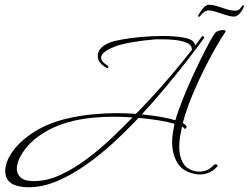

<svg xmlns="http://www.w3.org/2000/svg" viewBox="-20 -711 1050 811"><path d="M100 80Q83 80 66 77Q18 69 6 36Q2 25 2 11Q2 -27 33.5 -71.5Q65 -116 125.5 -154.5Q186 -193 271 -212Q320 -223 371.5 -228Q423 -233 473 -233Q515 -233 554 -230Q620 -297 681.5 -368Q743 -439 791 -501Q791 -502 790.5 -503.5Q790 -505 790 -506Q788 -523 766 -531.5Q744 -540 716 -542.5Q688 -545 665 -545Q642 -545 639 -545Q587 -541 537.5 -532.5Q488 -524 462 -513Q437 -503 422 -491.5Q407 -480 407 -467Q407 -450 436 -433Q438 -432 438 -429Q438 -426 436 -424Q434 -422 432 -423Q393 -445 393 -474Q393 -512 446 -532Q461 -538 497 -544.5Q533 -551 578.5 -555Q624 -559 668 -559Q720 -559 759 -551.5Q798 -544 803 -524Q804 -521 803 -517Q811 -527 818 -536.5Q825 -546 832 -556Q833 -558 837 -558Q840 -558 842 -555Q844 -552 841 -549Q812 -509 769 -453.5Q726 -398 677 -339.5Q628 -281 579 -228Q668 -219 721 -203Q724 -214 727 -224Q730 -234 734 -244Q753 -297 776 -349.5Q799 -402 821.5 -448Q844 -494 861.5 -526.5Q879 -559 887 -570Q892 -577 902.5 -580.5Q913 -584 921 -584Q937 -584 932 -576Q919 -558 895.5 -517.5Q872 -477 844.5 -422.5Q817 -368 792 -308Q767 -248 752 -191Q764 -185 767 -179Q768 -178 768 -175Q768 -171 764 -168Q760 -165 758 -169Q757 -171 754.5 -172.5Q752 -174 749 -176Q744 -154 740.5 -132.5Q737 -111 737 -91Q737 -51 752.5 -23.5Q768 4 804 12Q809 13 813.5 13.5Q818 14 823 14Q838 14 854 7.5Q870 1 884 -15Q886 -17 890 -17Q895 -17 898 -14Q901 -11 898 -8Q882 10 863 18Q844 26 824 26Q812 26 800 23Q749 12 728 -25Q707 -62 707 -111Q707 -129 710 -148.5Q713 -168 717 -188Q691 -196 651.5 -202.5Q612 -209 565 -213L545 -192Q507 -152 455.5 -105Q404 -58 345 -16Q286 26 223.5 53Q161 80 100 80ZM123 54Q178 54 234.5 28Q291 2 345.5 -38.5Q400 -79 449.5 -126Q499 -173 540 -215Q500 -218 459 -218Q416 -218 374.5 -214Q333 -210 292 -201Q232 -187 186.5 -162.5Q141 -138 111 -109Q86 -85 68.5 -54.5Q51 -24 51 2Q51 24 67.5 39Q84 54 123 54ZM820 -640Q815 -640 818 -647Q821 -652 827.5 -662.5Q834 -673 843.5 -682Q853 -691 864 -691Q878 -691 896.5 -685Q915 -679 935.5 -672.5Q956 -666 975 -666Q988 -666 996 -677Q1004 -688 1007 -689Q1013 -689 1008 -678Q1002 -664 991 -652.5Q980 -641 969 -641Q954 -641 934 -647.5Q914 -654 894.5 -660.5Q875 -667 861 -667Q851 -667 842.5 -660.5Q834 -654 828.5 -647Q823 -640 820 -640Z"/></svg>

Font: Waterfall
Style: Regular
Weight: 400
Designer: Robert E. Leuschke
Foundry: Robert E. Leuschke
Version: Version 1.010; ttfautohint (v1.8.3)